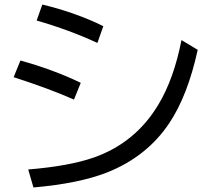

<svg xmlns="http://www.w3.org/2000/svg" viewBox="-20 -806 930 844"><path d="M408.2 -617.2Q286.6 -673.8 141.1 -715.8L166 -786.1Q316.4 -749.5 434.1 -690.9ZM305.2 -368.2Q198.7 -415.5 40 -466.8L69.8 -540Q215.8 -499.5 335 -441.9ZM104 -61Q283.2 -75.7 391.6 -113.3Q575.7 -177.7 676.8 -347.2Q744.6 -460.4 777.8 -629.9L849.1 -586.9Q805.2 -386.2 724.1 -264.6Q625.5 -117.2 450.7 -47.9Q327.6 0.5 127 18.1Z"/></svg>

Font: BIZ UDPGothic
Style: Regular
Weight: 400
Designer: TypeBank Co., Ltd.
Foundry: Morisawa Inc.
Version: Version 1.051